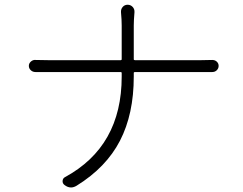

<svg xmlns="http://www.w3.org/2000/svg" viewBox="-20 -784 1040 822"><path d="M552.7 -530.3Q552.7 -526.4 557.6 -526.4H842.8Q867.2 -526.4 888.7 -527.3Q900.4 -527.3 908.2 -520Q916 -512.7 916 -502Q916 -491.2 908.2 -483.4Q900.4 -475.6 888.7 -475.6Q874 -475.6 841.8 -475.6H557.6Q552.7 -475.6 552.7 -471.7V-456.1Q552.7 -295.9 493.7 -181.6Q434.6 -67.4 308.6 10.7Q295.9 18.6 284.2 18.6Q269.5 18.6 255.9 7.8Q247.1 1 248 -9.8Q249 -20.5 257.8 -25.4Q501 -157.2 501 -456.1V-471.7Q501 -475.6 497.1 -475.6H186.5Q147.5 -475.6 131.8 -475.6Q120.1 -475.6 111.8 -483.4Q103.5 -491.2 103.5 -502Q103.5 -512.7 112.3 -520.5Q121.1 -528.3 131.8 -527.3Q158.2 -526.4 184.6 -526.4H497.1Q501 -526.4 501 -530.3V-674.8Q501 -699.2 498 -731.4Q497.1 -745.1 505.4 -754.4Q513.7 -763.7 526.4 -763.7Q539.1 -763.7 547.9 -754.4Q556.6 -745.1 555.7 -731.4Q552.7 -696.3 552.7 -674.8Z"/></svg>

Font: Gen Jyuu Gothic L Monospace Light
Style: Regular
Weight: 300
Designer: [Source Han Sans]
Ryoko NISHIZUKA  (kana & ideographs); Paul D. Hunt (Latin, Greek & Cyrillic); Wenlong ZHANG  (bopomofo
Version: Version 1.002.20150607